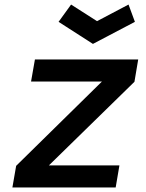

<svg xmlns="http://www.w3.org/2000/svg" viewBox="-20 -824 640 844"><path d="M237.5 -728 292.5 -804 406.5 -731 545 -804 573 -728 388.5 -631ZM488.5 0H34.5L51 -95L428 -465.5H116.5L133.5 -562.5H587.5L571 -464.5L195 -97H505Z"/></svg>

Font: Russisch Sans SemiBold
Style: Italic
Weight: 600
Width: 4
Italic angle: -10°
Designer: Michael Sharanda (font) & Cristiano Sobral (main changes)
Foundry: Michael Sharanda
Version: Version 2.00;September 8, 2020;FontCreator 13.0.0.2681 64-bi